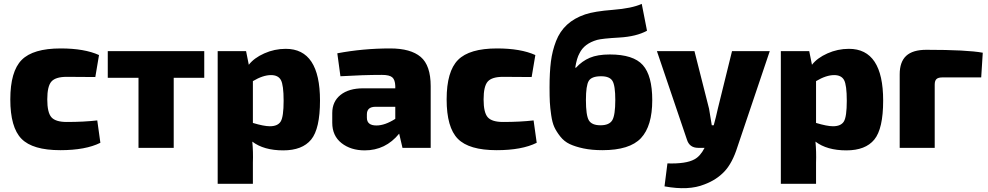

<svg xmlns="http://www.w3.org/2000/svg" viewBox="-20 -760 5081 987"><path d="M480 -141 496 -26Q420 12 290 12Q148 12 90.5 -46.5Q33 -105 33 -249Q33 -393 91.5 -452Q150 -511 292 -511Q414 -511 489 -477L470 -364L323 -365Q266 -365 244.5 -341Q223 -317 223 -249Q223 -181 244.5 -157Q266 -133 323 -133Q411 -133 480 -141Z M1030 -360H873V0H692V-360H534V-497H1030Z M1245 -497 1259 -427Q1286 -462 1338.5 -485.5Q1391 -509 1449 -509Q1625 -509 1625 -243Q1625 -98 1579.5 -42.5Q1534 13 1436 13Q1336 13 1277 -32Q1282 21 1280 76V185H1099V-497ZM1280 -343V-128Q1337 -111 1367 -111Q1408 -111 1423 -135.5Q1438 -160 1438 -242Q1438 -323 1424 -348.5Q1410 -374 1373 -374Q1332 -374 1280 -343Z M1730 -368 1714 -486Q1846 -511 1986 -511Q2091 -511 2142.5 -467.5Q2194 -424 2194 -317V0H2049L2032 -73Q1962 13 1855 13Q1783 13 1735.5 -24.5Q1688 -62 1688 -129V-179Q1688 -238 1730.5 -272Q1773 -306 1847 -306H2012V-318Q2011 -350 1996.5 -362.5Q1982 -375 1943 -375Q1846 -375 1730 -368ZM1866 -172V-155Q1866 -115 1915 -115Q1959 -115 2012 -149V-211H1908Q1866 -210 1866 -172Z M2723 -141 2739 -26Q2663 12 2533 12Q2391 12 2333.5 -46.5Q2276 -105 2276 -249Q2276 -393 2334.5 -452Q2393 -511 2535 -511Q2657 -511 2732 -477L2713 -364L2566 -365Q2509 -365 2487.5 -341Q2466 -317 2466 -249Q2466 -181 2487.5 -157Q2509 -133 2566 -133Q2654 -133 2723 -141Z M3279 -740 3306 -602Q3251 -572 3163.5 -567Q3076 -562 3050 -555Q2983 -536 2959 -486Q2945 -462 2937 -412H2941Q2972 -446 3012 -463Q3052 -480 3115 -480Q3236 -480 3284.5 -425.5Q3333 -371 3333 -245Q3333 -112 3275 -50Q3217 12 3077 12Q3022 12 2979.5 3Q2937 -6 2908.5 -19.5Q2880 -33 2860 -58.5Q2840 -84 2829.5 -107Q2819 -130 2813.5 -168Q2808 -206 2806.5 -235Q2805 -264 2805 -311Q2805 -388 2812 -443.5Q2819 -499 2838.5 -549Q2858 -599 2895 -633Q2932 -667 2988 -686Q3035 -702 3131.5 -709.5Q3228 -717 3279 -740ZM3070 -368Q3021 -368 3006.5 -344Q2992 -320 2992 -246Q2992 -167 3007 -141.5Q3022 -116 3067 -116Q3112 -116 3127.5 -142Q3143 -168 3143 -246Q3143 -320 3128.5 -344Q3114 -368 3070 -368Z M3937 -497 3771 -5Q3745 78 3704 121.5Q3663 165 3601 188Q3520 221 3396 198L3411 80Q3507 83 3550 59Q3580 43 3602 0H3569Q3524 0 3511 -43L3357 -497H3550L3625 -201Q3635 -145 3639 -116H3649Q3661 -159 3670 -201L3743 -497Z M4140 -497 4154 -427Q4181 -462 4233.5 -485.5Q4286 -509 4344 -509Q4520 -509 4520 -243Q4520 -98 4474.5 -42.5Q4429 13 4331 13Q4231 13 4172 -32Q4177 21 4175 76V185H3994V-497ZM4175 -343V-128Q4232 -111 4262 -111Q4303 -111 4318 -135.5Q4333 -160 4333 -242Q4333 -323 4319 -348.5Q4305 -374 4268 -374Q4227 -374 4175 -343Z M4605 0V-378Q4605 -442 4638.5 -473Q4672 -504 4742 -504Q4951 -504 5032 -489L5024 -362H4824Q4803 -362 4794 -353.5Q4785 -345 4785 -325V0Z"/></svg>

Font: Ezarion Extra Bold
Style: Regular
Weight: 800
Designer: Natanael Gama
Version: Version 1.001;PS 001.001;hotconv 1.0.70;makeotf.lib2.5.58329